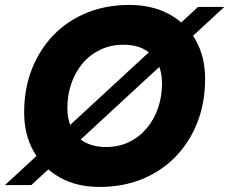

<svg xmlns="http://www.w3.org/2000/svg" viewBox="-49 -732 907 759"><path d="M-29.2 -0.5 733.8 -704.5H837.5L75 -0.5ZM344.6 7Q254.5 7 187.5 -30.5Q120.5 -68 83.5 -134.3Q46.5 -200.5 46.5 -287.6Q46.5 -380.8 76.9 -458.6Q107.4 -536.4 162.7 -593.4Q217.9 -650.5 294.2 -681.5Q370.5 -712.5 461.6 -712.5Q553.2 -712.5 620.7 -675.5Q688.2 -638.5 725 -572.7Q761.8 -507 761.8 -419.9Q761.8 -326.3 731.3 -248.2Q700.8 -170.1 645.3 -112.8Q589.8 -55.5 513.5 -24.3Q437.2 7 344.6 7ZM370.1 -150.9Q421.5 -150.9 462.1 -171Q502.8 -191 531.9 -226Q561 -261.1 576.2 -306.3Q591.5 -351.5 591.5 -401.4Q591.5 -449.2 573.7 -483.4Q556 -517.7 522.3 -536.4Q488.6 -555.1 439.2 -555.1Q388.4 -555.1 347.2 -535.3Q306 -515.5 277.2 -481Q248.3 -446.4 232.8 -401.2Q217.3 -356 217.3 -305.7Q217.3 -258.4 235 -223.4Q252.7 -188.4 287 -169.7Q321.2 -150.9 370.1 -150.9Z"/></svg>

Font: Poppins Variable
Style: Italic
Weight: 100
Italic angle: -10°
Designer: Jonny Pinhorn
Foundry: Indian Type Foundry
Version: Version 6.000